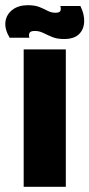

<svg xmlns="http://www.w3.org/2000/svg" viewBox="-55 -718 343 738"><path d="M36 0V-528H198V0ZM191 -568Q164 -568 145 -576Q126 -584 111 -591.5Q96 -599 79 -599Q61 -599 58 -590.5Q55 -582 58 -573H-18Q-38 -607 -34 -635Q-30 -663 -7 -680.5Q16 -698 52 -698Q79 -698 96.5 -691Q114 -684 128 -676.5Q142 -669 158 -669Q175 -669 177.5 -677Q180 -685 177 -695H254Q270 -663 268.5 -633.5Q267 -604 248 -586Q229 -568 191 -568Z"/></svg>

Font: Bricolage Grotesque 48pt ExtraBold
Style: Regular
Weight: 800
Designer: Mathieu Triay
Foundry: Atelier Triay
Version: Version 1.000; ttfautohint (v1.8.4.7-5d5b);gftools[0.9.32]